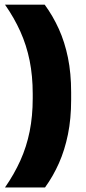

<svg xmlns="http://www.w3.org/2000/svg" viewBox="-20 -696 378 842"><path d="M123.5 -284.5Q123.5 -363 110 -430Q96.5 -497 69.5 -557.2Q42.5 -617.5 2 -675.5H176Q212 -626.5 238 -569Q264 -511.5 278 -443Q292 -374.5 292 -291.5V-258Q292 -175.5 278 -106.8Q264 -38 238.5 19.5Q213 77 177.5 126H2Q42.5 67.5 69.5 7.5Q96.5 -52.5 110 -119.5Q123.5 -186.5 123.5 -265Z"/></svg>

Font: Anek Tamil Medium ExtraBold
Style: Regular
Weight: 800
Version: Version 1.003